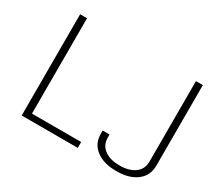

<svg xmlns="http://www.w3.org/2000/svg" viewBox="-133 -867 1169 1081"><g transform="rotate(30 452.0 -326.5)"><path d="M723.6 4.9Q640.1 4.9 591.6 -32.5Q543 -69.8 543 -134.8V-154.8H587.9V-134.8Q587.9 -86.4 624.3 -59.1Q660.6 -31.7 723.6 -31.7Q786.1 -31.7 822.5 -59.1Q858.9 -86.4 858.9 -134.8V-658.2H903.8V-134.8Q903.8 -69.8 855.2 -32.5Q806.6 4.9 723.6 4.9ZM470.7 -38.1V0H106V-658.2H150.9V-38.1Z"/></g></svg>

Font: Estedad-FD ExtraLight
Style: Regular
Weight: 200
Designer: Amin Abedi
Version: Version 7.3